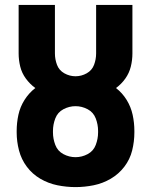

<svg xmlns="http://www.w3.org/2000/svg" viewBox="-20 -755 616 783"><path d="M288 8Q325 8 362 0.5Q399 -7 431.5 -26Q464 -45 487 -75Q510 -105 519 -141.5Q528 -178 528 -215V-221Q528 -254 521 -286.5Q514 -319 496.5 -347.5Q479 -376 453 -396Q475 -412 491 -434.5Q507 -457 513.5 -483.5Q520 -510 520 -537V-735H372V-537Q372 -513 363.5 -490.5Q355 -468 333.5 -456Q312 -444 288 -444Q264 -444 242.5 -456Q221 -468 212.5 -490.5Q204 -513 204 -537V-735H56V-537Q56 -510 62.5 -483.5Q69 -457 85.5 -434.5Q102 -412 124 -396Q98 -376 80 -347.5Q62 -319 55 -286.5Q48 -254 48 -221V-215Q48 -178 57.5 -141.5Q67 -105 89.5 -75Q112 -45 144.5 -26Q177 -7 214 0.5Q251 8 288 8ZM288 -114Q262 -114 238.5 -126.5Q215 -139 205.5 -164Q196 -189 196 -215V-221Q196 -247 205.5 -272Q215 -297 238.5 -309.5Q262 -322 288 -322Q314 -322 337.5 -309.5Q361 -297 370.5 -272Q380 -247 380 -221V-215Q380 -189 370.5 -164Q361 -139 337.5 -126.5Q314 -114 288 -114Z"/></svg>

Font: Iosevka Sparkle Heavy
Style: Regular
Weight: 900
Designer: Belleve Invis
Foundry: Belleve Invis
Version: Version 4.5.0; ttfautohint (v1.8.3)